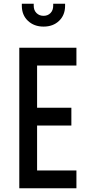

<svg xmlns="http://www.w3.org/2000/svg" viewBox="-20 -1005 470 1025"><path d="M388 -750V-655H178V-430H361V-335H178V-95H388V0H83V-750ZM212.5 -863Q162 -863 129.2 -893.8Q96.5 -924.5 96.5 -974.5V-985H160V-974.5Q160 -950 175 -935.2Q190 -920.5 212.5 -920.5Q235 -920.5 249.5 -935.2Q264 -950 264 -974.5V-985H327.5V-974.5Q327.5 -924.5 295.5 -893.8Q263.5 -863 212.5 -863Z"/></svg>

Font: Mohave Light Medium
Style: Regular
Weight: 500
Version: Version 2.003